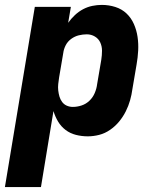

<svg xmlns="http://www.w3.org/2000/svg" viewBox="-35 -548 655 783"><path d="M-15 215 107 -520H254L243 -455Q255 -472 270.5 -486.5Q286 -501 304 -510.5Q322 -520 341.5 -524Q361 -528 380 -528Q409 -528 435.5 -519.5Q462 -511 481 -493Q500 -475 511 -450Q522 -425 526 -397.5Q530 -370 528.5 -341.5Q527 -313 522 -285L505 -185Q502 -162 495.5 -139Q489 -116 478 -94Q467 -72 451 -52.5Q435 -33 414 -18.5Q393 -4 369.5 2Q346 8 323 8Q298 8 274.5 2Q251 -4 232.5 -18Q214 -32 202 -52Q190 -72 183 -95L132 215ZM262 -112Q280 -112 298 -118Q316 -124 330 -137.5Q344 -151 351.5 -169Q359 -187 361 -204L378 -304Q381 -323 381 -341Q381 -359 374 -374.5Q367 -390 352 -399Q337 -408 319 -408Q303 -408 286.5 -404Q270 -400 255.5 -389.5Q241 -379 233 -363.5Q225 -348 223 -332L206 -232Q204 -219 202.5 -205.5Q201 -192 202.5 -179Q204 -166 207.5 -154Q211 -142 218.5 -132Q226 -122 237.5 -117Q249 -112 262 -112Z"/></svg>

Font: Iosevka Aile Heavy
Style: Italic
Weight: 900
Italic angle: -9°
Designer: Belleve Invis
Foundry: Belleve Invis
Version: Version 31.1.0; ttfautohint (v1.8.4)